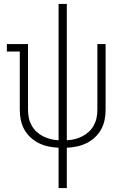

<svg xmlns="http://www.w3.org/2000/svg" viewBox="-20 -755 640 980"><path d="M279 205V-1Q253 -2 227 -7.5Q201 -13 178 -24.5Q155 -36 135.5 -54Q116 -72 103.5 -95Q91 -118 86 -143.5Q81 -169 81 -195V-492H15V-530H123V-195Q123 -174 127 -154Q131 -134 141 -115.5Q151 -97 166 -83Q181 -69 199.5 -59.5Q218 -50 238 -45Q258 -40 279 -39V-735H321V-39Q342 -40 362 -45Q382 -50 400.5 -59.5Q419 -69 434 -83Q449 -97 459 -115.5Q469 -134 473 -154Q477 -174 477 -195V-530H519V-195Q519 -169 514 -143.5Q509 -118 496.5 -95Q484 -72 464.5 -54Q445 -36 422 -24.5Q399 -13 373 -7.5Q347 -2 321 -1V205Z"/></svg>

Font: Iosevka Slab XLtEx
Style: Regular
Weight: 200
Width: 7
Monospace: yes
Designer: Belleve Invis
Foundry: Belleve Invis
Version: Version 11.1.0; ttfautohint (v1.8.3)